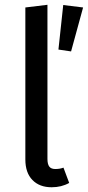

<svg xmlns="http://www.w3.org/2000/svg" viewBox="-20 -770 367 802"><path d="M195.8 12.2Q145 12.2 115.5 -18.1Q85.9 -48.3 85.9 -104V-738.8L178.2 -750V-106Q178.2 -84.5 185.8 -74.2Q193.4 -64 210.9 -64Q230.5 -64 245.1 -69.8L269 -5.9Q236.8 12.2 195.8 12.2ZM276.9 -555.2 327.1 -738.8 244.1 -749 224.1 -563Z"/></svg>

Font: FiraGO
Style: Regular
Weight: 400
Designer: bBox Type
Foundry: bBox Type GmbH
Version: Version 1.001;PS 001.001;hotconv 1.0.88;makeotf.lib2.5.64775